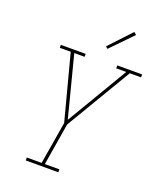

<svg xmlns="http://www.w3.org/2000/svg" viewBox="-171 -1066 969 1170"><g transform="rotate(20 313.5 -481.0)"><path d="M140 0V-19H236L282 -294L171 -716H100V-735H261V-716H194L296 -320L531 -716H466V-735H627V-716H554L302 -292L257 -19H351V0ZM375 -809 362 -821 494 -962 510 -948Z"/></g></svg>

Font: Iosevka Slab ThExObl
Style: Regular
Weight: 100
Width: 7
Italic angle: -9°
Monospace: yes
Designer: Belleve Invis
Foundry: Belleve Invis
Version: Version 11.1.1; ttfautohint (v1.8.3)